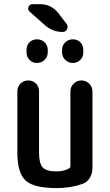

<svg xmlns="http://www.w3.org/2000/svg" viewBox="-20 -915 540 944"><path d="M259.8 9.8Q146.5 9.8 106 -27.3Q65.4 -64.5 65.4 -165V-465.8Q65.4 -488.3 80.6 -503.9Q95.7 -519.5 119.1 -519.5Q141.6 -519.5 156.7 -504.4Q171.9 -489.3 171.9 -465.8V-165Q171.9 -111.3 189.9 -91.8Q208 -72.3 256.8 -72.3Q293.9 -72.3 319.3 -86.9Q326.2 -90.8 326.2 -99.6V-464.8Q326.2 -488.3 342.3 -503.9Q358.4 -519.5 380.4 -519.5Q402.3 -519.5 418.5 -503.9Q434.6 -488.3 434.6 -464.8V-88.9Q434.6 -61.5 420.9 -39.6Q407.2 -17.6 382.8 -9.8Q325.2 9.8 259.8 9.8ZM214.8 -669.9V-658.2Q214.8 -635.7 199.2 -620.6Q183.6 -605.5 161.6 -605.5Q139.6 -605.5 125 -620.6Q110.4 -635.7 110.4 -658.2V-669.9Q110.4 -692.4 125 -707Q139.6 -721.7 161.6 -721.7Q183.6 -721.7 199.2 -707Q214.8 -692.4 214.8 -669.9ZM285.2 -658.2V-669.9Q285.2 -692.4 300.8 -707Q316.4 -721.7 338.4 -721.7Q360.4 -721.7 375 -707Q389.6 -692.4 389.6 -669.9V-658.2Q389.6 -635.7 375 -620.6Q360.4 -605.5 338.4 -605.5Q316.4 -605.5 300.8 -620.6Q285.2 -635.7 285.2 -658.2ZM307.6 -796.9Q316.4 -785.2 309.6 -771.5Q302.7 -757.8 288.1 -757.8Q239.3 -757.8 201.2 -791L126 -857.4Q115.2 -867.2 120.1 -880.9Q125 -894.5 139.6 -894.5H176.8Q232.4 -894.5 267.6 -849.6Z"/></svg>

Font: Rounded Mgen+ 1mn medium
Style: Regular
Weight: 500
Designer: [Source Han Sans]
Ryoko NISHIZUKA  (kana & ideographs); Paul D. Hunt (Latin, Greek & Cyrillic); Wenlong ZHANG  (bopomofo
Version: Version 1.059.20150602